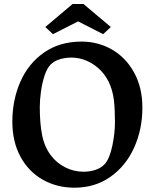

<svg xmlns="http://www.w3.org/2000/svg" viewBox="-20 -895 751 933"><path d="M376.5 -692.9Q457 -692.9 524.4 -654.1Q591.8 -615.2 631.8 -542.2Q671.9 -469.2 671.9 -372.1Q671.9 -266.6 631.8 -177.7Q591.8 -88.9 516.8 -35.9Q441.9 17.1 341.8 17.1Q256.8 17.1 188 -21.7Q119.1 -60.5 79.6 -133.3Q40 -206.1 40 -304.2Q40 -408.7 78.9 -497.6Q117.7 -586.4 193.8 -639.6Q270 -692.9 376.5 -692.9ZM386.2 -60.5Q416.5 -60.5 444.6 -69.8Q472.7 -79.1 490.2 -99.1Q513.2 -126 525.9 -187Q538.6 -248 538.6 -301.3Q538.6 -363.8 533.9 -404.5Q529.3 -445.3 515.6 -480.5Q500 -520.5 470.9 -551Q441.9 -581.5 404.3 -598.4Q366.7 -615.2 327.1 -615.2Q298.8 -615.2 271.7 -607.4Q244.6 -599.6 226.6 -582Q208.5 -564 196.5 -527.6Q184.6 -491.2 179 -449.7Q173.3 -408.2 173.3 -374Q173.3 -297.9 184.3 -240.2Q195.3 -182.6 227.1 -140.1Q254.9 -103 296.9 -81.8Q338.9 -60.5 386.2 -60.5ZM200.2 -763.7 332.5 -875.5H385.7L518.6 -763.7L481.4 -729L359.4 -791L237.3 -729Z"/></svg>

Font: Vesper Libre Medium
Style: Regular
Weight: 500
Designer: Robert Keller & Kimya Gandhi
Foundry: Mota Italic
Version: Version 1.058